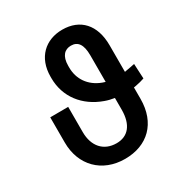

<svg xmlns="http://www.w3.org/2000/svg" viewBox="-171 -846 926 980"><g transform="rotate(-30 291.5 -356.0)"><path d="M565.4 -386.7C549.8 -383.3 532.7 -379.9 514.6 -377C511.2 -376.5 508.3 -375.5 504.9 -375V-531.7C504.9 -652.8 439.9 -721.7 335 -721.7C235.8 -721.7 163.6 -656.2 163.6 -543.5V-535.2C163.6 -424.3 231 -337.4 339.4 -298.8C356.4 -292.5 375 -288.1 394 -285.2V-216.3C394 -127 353.5 -80.6 286.6 -80.6C211.4 -80.6 164.6 -132.8 164.6 -216.3V-365.2L58.6 -364.7V-216.3C58.6 -81.5 149.4 10.3 284.2 10.3C417 10.3 504.9 -73.7 504.9 -216.3V-283.2C509.3 -283.7 513.2 -284.2 517.1 -285.2C536.1 -288.6 554.2 -293.5 569.8 -298.8ZM377.4 -385.3C306.6 -411.6 269.5 -469.2 269.5 -536.1V-546.4C269.5 -605 296.4 -628.9 332.5 -628.9C373 -628.9 394 -600.6 394 -536.6V-379.9C388.2 -381.3 382.8 -383.3 377.4 -385.3Z"/></g></svg>

Font: Bert Sans Medium
Style: Regular
Weight: 500
Designer: Christian Robertson (Google), Cristiano Sobral
Foundry: Google, Cristiano Sobral
Version: Version 3.101